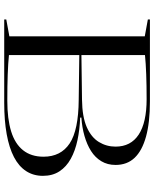

<svg xmlns="http://www.w3.org/2000/svg" viewBox="72 -820 748 933"><g transform="rotate(90 446.5 -354.0)"><path d="M474 -708Q576 -708 644.5 -689Q713 -670 747.5 -633.5Q782 -597 782 -541Q782 -502 764 -472Q746 -442 714.5 -422Q683 -402 641 -390Q599 -378 552 -375V-369Q610 -367 661.5 -356Q713 -345 752 -323.5Q791 -302 813 -268.5Q835 -235 835 -188Q835 -142 812 -106.5Q789 -71 744 -47.5Q699 -24 632.5 -12Q566 0 480 0H75V-10L157 -25V-683L75 -698V-708ZM462 -692Q395 -692 341.5 -690Q288 -688 248 -684V-23Q326 -15 470 -15Q558 -15 618.5 -33.5Q679 -52 710.5 -91.5Q742 -131 742 -191Q742 -275 677.5 -318Q613 -361 465 -362L238 -365V-375L465 -378Q548 -379 598 -401Q648 -423 670.5 -460Q693 -497 693 -541Q693 -615 634.5 -653.5Q576 -692 462 -692Z"/></g></svg>

Font: Kalnia SemiExpanded Light
Style: Regular
Weight: 300
Width: 6
Designer: Frida Medrano
Foundry: Frida Medrano
Version: Version 1.105